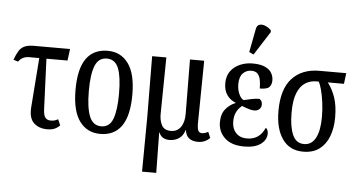

<svg xmlns="http://www.w3.org/2000/svg" viewBox="-63 -926 2365 1279"><g transform="rotate(5 1119.5 -286.5)"><path d="M274 10Q218 10 184 -22Q150 -54 155 -125L180 -458H107Q91 -458 73.5 -450Q56 -442 41 -422L10 -432Q23 -468 37 -491Q51 -514 74.5 -525Q98 -536 138 -536H379L369 -458H228L242 -119Q244 -79 256.5 -64.5Q269 -50 291 -50Q307 -50 318 -53Q329 -56 341 -63L358 -23Q341 -6 321.5 2Q302 10 274 10Z M628 10Q540 10 489.5 -59Q439 -128 439 -269Q439 -409 487.5 -477.5Q536 -546 631 -546Q718 -546 768.5 -477.5Q819 -409 819 -269Q819 -128 770.5 -59Q722 10 628 10ZM630 -41Q686 -41 708 -99Q730 -157 730 -269Q730 -381 707.5 -437.5Q685 -494 629 -494Q574 -494 551 -437.5Q528 -381 528 -269Q528 -157 551.5 -99Q575 -41 630 -41Z M928 236 931 -126 928 -536H1023L1018 -160Q1017 -116 1033.5 -83.5Q1050 -51 1096 -51Q1138 -51 1161.5 -84.5Q1185 -118 1184 -176L1181 -536H1276L1271 -128Q1270 -88 1277 -71Q1284 -54 1303 -54Q1311 -54 1322.5 -57Q1334 -60 1344 -67L1361 -27Q1328 6 1282 6Q1244 6 1222 -11Q1200 -28 1195 -65H1193Q1182 -26 1154 -8Q1126 10 1091 10Q1039 10 1021 -34H1019L1023 236Z M1591 10Q1505 10 1460.5 -32.5Q1416 -75 1416 -137Q1416 -193 1443.5 -226Q1471 -259 1508 -273V-276Q1472 -290 1450.5 -321Q1429 -352 1429 -399Q1429 -448 1453 -480.5Q1477 -513 1516 -529.5Q1555 -546 1599 -546Q1652 -546 1683 -531.5Q1714 -517 1727 -494Q1740 -471 1740 -445Q1740 -417 1725 -400.5Q1710 -384 1661 -384Q1661 -413 1656.5 -439Q1652 -465 1638 -481Q1624 -497 1595 -497Q1562 -497 1539 -473.5Q1516 -450 1516 -401Q1516 -361 1531 -331Q1546 -301 1562 -298Q1591 -305 1616 -310Q1641 -315 1665 -315Q1671 -312 1677.5 -303Q1684 -294 1684 -277Q1684 -260 1671 -247.5Q1658 -235 1638 -235Q1622 -235 1603 -240.5Q1584 -246 1553 -258Q1546 -252 1534 -239Q1522 -226 1513 -204Q1504 -182 1504 -149Q1504 -124 1513.5 -100.5Q1523 -77 1545.5 -61Q1568 -45 1606 -45Q1645 -45 1675 -64.5Q1705 -84 1724 -127Q1730 -123 1735 -113.5Q1740 -104 1740 -90Q1740 -47 1701 -18.5Q1662 10 1591 10ZM1600 -606 1570 -620 1600 -776Q1605 -802 1623 -807Q1641 -812 1663 -802.5Q1685 -793 1701 -776V-764Z M1985 10Q1894 10 1846 -59Q1798 -128 1798 -246Q1798 -393 1864.5 -464.5Q1931 -536 2046 -536H2226L2217 -464H2109Q2140 -424 2159 -369.5Q2178 -315 2178 -235Q2178 -165 2157 -109.5Q2136 -54 2093.5 -22Q2051 10 1985 10ZM1987 -41Q2037 -41 2063.5 -90Q2090 -139 2090 -230Q2090 -283 2083.5 -330Q2077 -377 2067.5 -412.5Q2058 -448 2048 -464H2030Q1992 -464 1959 -443.5Q1926 -423 1906 -375Q1886 -327 1886 -242Q1886 -150 1909.5 -95.5Q1933 -41 1987 -41Z"/></g></svg>

Font: Noto Serif ExtraCondensed
Style: Regular
Weight: 400
Width: 2
Designer: Monotype Design Team
Foundry: Monotype Imaging Inc.
Version: Version 2.015